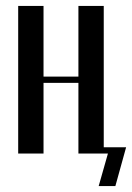

<svg xmlns="http://www.w3.org/2000/svg" viewBox="-20 -515 443 644"><path d="M126 -495V-258H243V-495H328V0H243V-237H126V0H41V-495ZM311 109 342 0H326V-21H403L367 109Z"/></svg>

Font: Moniqa SemBd Heading
Style: Regular
Weight: 600
Designer: Rajesh Rajput
Foundry: Rajesh Rajput
Version: Version 1.000